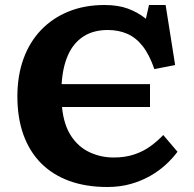

<svg xmlns="http://www.w3.org/2000/svg" viewBox="-20 -734 777 768"><path d="M409 14Q323.5 14 256.7 -10.5Q190 -35 143.7 -81.7Q97.5 -128.5 73.5 -195.7Q49.5 -263 49.5 -348Q49.5 -431.5 74 -499Q98.5 -566.5 144.7 -614.5Q191 -662.5 255 -688.2Q319 -714 398 -714Q452.5 -714 492.2 -699.3Q532 -684.5 563.5 -659L576 -714H642.5L680.5 -474L597.5 -457.5Q577.5 -515.5 550.7 -549.5Q524 -583.5 489.2 -598.7Q454.5 -614 411 -614Q353.5 -614 313.5 -588Q273.5 -562 252 -513.5Q230.5 -465 226.5 -397.5H580V-306H228Q235 -234.5 264.5 -190Q294 -145.5 338.8 -124.8Q383.5 -104 434.5 -104Q481 -104 517.3 -116.3Q553.5 -128.5 582 -149.3Q610.5 -170 633 -194L690 -127Q670.5 -100.5 643 -75.3Q615.5 -50 580.3 -30Q545 -10 502.3 2Q459.5 14 409 14Z"/></svg>

Font: Literata Variable Black
Style: Regular
Weight: 900
Designer: Latin by Veronika Burian and Jose Scaglione. Greek by Irene Vlachou. Cyrillic by Vera Evstafieva.
Foundry: TypeTogether
Version: Version 3.021